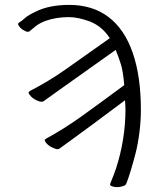

<svg xmlns="http://www.w3.org/2000/svg" viewBox="-20 -740 665 785"><path d="M201 -134Q184 -140 173.5 -150.5Q163 -161 163 -167Q163 -168 163 -169Q165 -171 170 -174Q243 -214 310 -262Q372 -306 488 -392Q483 -449 474.5 -476.5Q466 -504 453 -536Q262 -400 225 -374Q171 -335 158 -326Q155 -324 149 -324Q143 -324 134 -328Q117 -335 107 -345.5Q97 -356 97 -361Q97 -362 97 -362.5Q97 -363 98 -364.5Q99 -366 104 -369Q178 -407 245 -454Q304 -495 429 -584L426 -588Q397 -632 348 -652Q299 -670 262 -670Q210 -670 167 -655Q141 -645 126 -633Q110 -620 103 -614Q100 -610 93 -610Q88 -610 81 -614Q65 -622 58 -633Q54 -638 54 -641.5Q54 -645 57 -647L69 -655L83 -667Q97 -679 127 -693Q182 -720 263 -720Q358 -720 423.5 -670.5Q489 -621 522.5 -524.5Q556 -428 556 -291Q556 -246 550 -198.5Q544 -151 534.5 -114Q525 -77 514.5 -42.5Q504 -8 497 9Q495 19 476 23Q467 25 457.5 25Q448 25 439 22Q430 19 430 14Q430 12 431 10Q445 -24 454 -50Q493 -170 493 -293Q493 -308 491 -330Q328 -208 279 -173Q230 -138 224 -133Q220 -130 214.5 -130Q209 -130 201 -134Z"/></svg>

Font: Moon Stars Kai T Light
Style: Regular
Weight: 300
Designer: GuiWonder
Version: Version 1.101